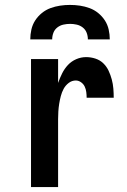

<svg xmlns="http://www.w3.org/2000/svg" viewBox="-20 -760 515 780"><path d="M106 0V-520H216V-423Q223 -443 232.5 -462Q242 -481 256 -496Q270 -511 289.5 -519.5Q309 -528 330 -528Q349 -528 367.5 -522Q386 -516 399.5 -503Q413 -490 421 -473Q429 -456 434 -437.5Q439 -419 440.5 -400Q442 -381 442 -363H332Q332 -374 330.5 -386Q329 -398 324 -408.5Q319 -419 309 -426Q299 -433 288 -433Q272 -433 259 -423Q246 -413 238.5 -399Q231 -385 227 -369.5Q223 -354 220.5 -338.5Q218 -323 217 -307Q216 -291 216 -276V0ZM103 -600Q103 -620 107.5 -640Q112 -660 123 -677Q134 -694 150 -707Q166 -720 185 -727Q204 -734 224 -737Q244 -740 264 -740Q285 -740 305 -737Q325 -734 344 -727Q363 -720 379 -707Q395 -694 406 -677Q417 -660 421.5 -640Q426 -620 426 -600H337Q337 -614 332 -627Q327 -640 316 -648.5Q305 -657 291.5 -660Q278 -663 265 -663Q251 -663 237.5 -660Q224 -657 213 -648.5Q202 -640 197 -627Q192 -614 192 -600Z"/></svg>

Font: Iosevka QP
Style: Bold
Weight: 700
Designer: Belleve Invis
Foundry: Belleve Invis
Version: Version 20.0.0; ttfautohint (v1.8.4)